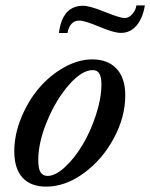

<svg xmlns="http://www.w3.org/2000/svg" viewBox="-20 -677 554 708"><path d="M425.8 -555.7Q399.9 -555.7 346.2 -578.4Q292.5 -601.1 272 -601.1Q254.9 -601.1 243.7 -589.1Q232.4 -577.1 229 -555.2H197.3Q209.5 -655.8 287.1 -655.8Q310.1 -655.8 366.7 -633.1Q423.3 -610.4 439.5 -610.4Q454.6 -610.4 467.5 -624.5Q480.5 -638.7 482.9 -657.2H514.2Q506.8 -610.8 483.9 -583.3Q460.9 -555.7 425.8 -555.7ZM150.4 11.2Q93.3 11.2 63 -22Q32.7 -55.2 32.7 -119.1Q32.7 -180.2 58.1 -242.4Q83.5 -304.7 123.5 -351.8Q163.6 -398.9 216.3 -428.5Q269 -458 320.3 -458Q377.9 -458 409.9 -423.6Q441.9 -389.2 441.9 -325.7Q441.9 -245.1 399.4 -166.5Q356.9 -87.9 288.8 -38.3Q220.7 11.2 150.4 11.2ZM155.3 -28.3Q184.6 -28.3 220.2 -61.5Q255.9 -94.7 285.2 -144Q314.5 -193.4 334.2 -254.2Q354 -314.9 354 -365.7Q354 -393.6 346.2 -406Q338.4 -418.5 321.8 -418.5Q282.2 -418.5 234.6 -364.5Q187 -310.5 154.1 -231.4Q121.1 -152.3 121.1 -86.4Q121.1 -55.2 129.6 -41.7Q138.2 -28.3 155.3 -28.3Z"/></svg>

Font: Elstob 8pt Medium
Style: Italic
Weight: 500
Italic angle: -20°
Designer: Peter S. Baker
Version: Version 1.015